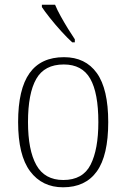

<svg xmlns="http://www.w3.org/2000/svg" viewBox="-20 -786 537 816"><path d="M248 10Q159 10 108 -58Q57 -126 57 -267Q57 -407 105.5 -475Q154 -543 252 -543Q343 -543 391.5 -475.5Q440 -408 440 -267Q440 -125 391.5 -57.5Q343 10 248 10ZM249 -21Q332 -21 365 -86Q398 -151 398 -267Q398 -391 363.5 -451.5Q329 -512 251 -512Q169 -512 134 -450.5Q99 -389 99 -267Q99 -148 134.5 -84.5Q170 -21 249 -21ZM287 -606Q267 -624 241 -652.5Q215 -681 192 -710Q169 -739 158 -756V-766H214Q223 -744 238 -717Q253 -690 269 -664Q285 -638 298 -619V-606Z"/></svg>

Font: Noto Serif Tamil SemiCondensed ExtraLight
Style: Italic
Weight: 200
Width: 4
Italic angle: -12°
Designer: Indian Type Foundry, Tom Grace, and the Monotype Design Team
Foundry: Monotype Imaging Inc.
Version: Version 2.003; ttfautohint (v1.8.4.7-5d5b)